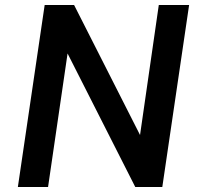

<svg xmlns="http://www.w3.org/2000/svg" viewBox="-20 -743 793 763"><path d="M51 0 157.5 -723H274.5L536.5 -206.5L611 -723H731.5L625 0H517.5L248.5 -530.5L171 0Z"/></svg>

Font: Public Sans Thin SemiBold
Style: Italic
Weight: 600
Italic angle: -8°
Version: Version 2.001